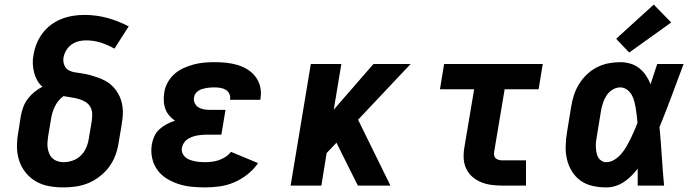

<svg xmlns="http://www.w3.org/2000/svg" viewBox="-20 -809 3040 837"><path d="M257 8Q225 8 194 2.5Q163 -3 137 -18Q111 -33 92 -56.5Q73 -80 63.5 -109Q54 -138 54 -170Q54 -202 60 -234L71 -305Q75 -325 82 -343.5Q89 -362 101.5 -378.5Q114 -395 130 -408Q146 -421 165 -431Q151 -443 142 -459Q133 -475 128.5 -493.5Q124 -512 123 -531Q122 -550 126 -569Q130 -594 139.5 -618Q149 -642 165 -663.5Q181 -685 202.5 -701Q224 -717 248.5 -726.5Q273 -736 298 -740Q323 -744 348 -744Q400 -744 449 -730.5Q498 -717 541 -694L479 -597Q451 -613 420 -623Q389 -633 355 -633Q339 -633 322.5 -629Q306 -625 292 -615Q278 -605 269 -590Q260 -575 257 -559Q254 -542 260 -526Q266 -510 280 -502.5Q294 -495 311 -493Q328 -491 344.5 -488Q361 -485 377 -480.5Q393 -476 408 -470.5Q423 -465 437.5 -457.5Q452 -450 464 -439.5Q476 -429 485.5 -416Q495 -403 501.5 -388.5Q508 -374 511.5 -358Q515 -342 515.5 -325.5Q516 -309 514 -291.5Q512 -274 509 -257L497 -186Q493 -159 483 -132Q473 -105 456 -82Q439 -59 415.5 -40.5Q392 -22 365.5 -11Q339 0 311.5 4Q284 8 257 8ZM257 -102Q277 -102 297 -109Q317 -116 332 -130.5Q347 -145 355.5 -164.5Q364 -184 367 -204L379 -275Q382 -292 382 -309.5Q382 -327 374.5 -341.5Q367 -356 353 -364.5Q339 -373 323 -377.5Q307 -382 290 -384.5Q273 -387 257 -390Q244 -381 234.5 -369Q225 -357 218.5 -343.5Q212 -330 208 -316Q204 -302 202 -287L190 -216Q188 -203 187 -189.5Q186 -176 188 -163Q190 -150 195 -138.5Q200 -127 209.5 -118.5Q219 -110 231.5 -106Q244 -102 257 -102Z M874 8Q844 8 814.5 5Q785 2 757.5 -7Q730 -16 706 -31Q682 -46 665.5 -69Q649 -92 643 -121Q637 -150 642 -180Q645 -198 653 -215.5Q661 -233 675.5 -246Q690 -259 707.5 -268Q725 -277 743 -283Q729 -292 718 -305Q707 -318 701 -334Q695 -350 694 -368.5Q693 -387 696 -405Q699 -427 710.5 -448.5Q722 -470 740 -486Q758 -502 780 -512Q802 -522 824.5 -528Q847 -534 870 -536Q893 -538 915 -538Q941 -538 966 -535.5Q991 -533 1014.5 -526Q1038 -519 1058.5 -506.5Q1079 -494 1093.5 -475Q1108 -456 1114 -432Q1120 -408 1116 -383Q1116 -380 1115.5 -378Q1115 -376 1115 -374H983Q983 -375 983 -375.5Q983 -376 983 -377Q985 -389 979.5 -400.5Q974 -412 963.5 -418Q953 -424 940.5 -426Q928 -428 915 -428Q907 -428 898 -427.5Q889 -427 880.5 -425.5Q872 -424 863 -421.5Q854 -419 846 -414Q838 -409 832.5 -401.5Q827 -394 826 -385Q823 -372 829 -359.5Q835 -347 846 -340.5Q857 -334 870.5 -332Q884 -330 898 -330H963L945 -222H880Q870 -222 859 -221Q848 -220 837.5 -218Q827 -216 816.5 -212Q806 -208 796.5 -201.5Q787 -195 781 -185Q775 -175 773 -165Q771 -153 775 -142.5Q779 -132 787 -124.5Q795 -117 805.5 -113Q816 -109 827.5 -106.5Q839 -104 850.5 -103Q862 -102 874 -102Q889 -102 904.5 -104Q920 -106 934.5 -111Q949 -116 963 -125Q977 -134 987 -147L1105 -98Q1086 -70 1058.5 -48.5Q1031 -27 1000.5 -14Q970 -1 937.5 3.5Q905 8 874 8Z M1247 0 1335 -530H1468L1435 -331L1608 -530H1770L1541 -287L1682 0H1540L1469 -142L1447 -187L1404 -142L1381 0Z M2169 0Q2146 0 2122.5 -3Q2099 -6 2078 -14.5Q2057 -23 2040 -37.5Q2023 -52 2013 -72.5Q2003 -93 2001.5 -116.5Q2000 -140 2004 -164L2047 -420H1898L1916 -530H2346L2328 -420H2180L2134 -146Q2133 -138 2134.5 -130.5Q2136 -123 2141.5 -118.5Q2147 -114 2154.5 -112Q2162 -110 2169 -110H2273V0Z M2623 8Q2593 8 2563.5 1.5Q2534 -5 2511 -21.5Q2488 -38 2473 -62.5Q2458 -87 2451.5 -115Q2445 -143 2446 -173.5Q2447 -204 2452 -234L2470 -344Q2474 -370 2482 -394.5Q2490 -419 2504 -442Q2518 -465 2538.5 -484.5Q2559 -504 2583 -516Q2607 -528 2632.5 -533Q2658 -538 2684 -538Q2707 -538 2728.5 -531.5Q2750 -525 2767 -511.5Q2784 -498 2796 -480Q2808 -462 2816 -442Q2823 -464 2830.5 -486Q2838 -508 2845 -530H2960Q2934 -461 2908.5 -392Q2883 -323 2855 -255Q2861 -191 2865 -127.5Q2869 -64 2875 0H2760Q2760 -18 2760 -36.5Q2760 -55 2760 -74Q2747 -57 2732 -42Q2717 -27 2699.5 -15.5Q2682 -4 2662.5 2Q2643 8 2623 8ZM2623 -102Q2641 -102 2658 -112.5Q2675 -123 2688 -138Q2701 -153 2710.5 -169.5Q2720 -186 2728.5 -203Q2737 -220 2744.5 -237.5Q2752 -255 2759 -273Q2758 -289 2756 -305Q2754 -321 2751.5 -336.5Q2749 -352 2745 -367.5Q2741 -383 2733.5 -396Q2726 -409 2713 -418.5Q2700 -428 2684 -428Q2666 -428 2650 -418Q2634 -408 2624 -392.5Q2614 -377 2608.5 -360Q2603 -343 2600 -326L2582 -216Q2580 -204 2578.5 -192.5Q2577 -181 2577.5 -169Q2578 -157 2580 -145.5Q2582 -134 2587 -124.5Q2592 -115 2601.5 -108.5Q2611 -102 2623 -102ZM2723 -580 2666 -640 2830 -789 2906 -711Z"/></svg>

Font: Iosevka Slab XBdEx
Style: Italic
Weight: 800
Width: 7
Italic angle: -9°
Monospace: yes
Designer: Belleve Invis
Foundry: Belleve Invis
Version: Version 11.1.1; ttfautohint (v1.8.3)